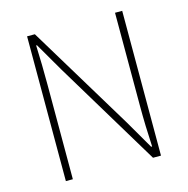

<svg xmlns="http://www.w3.org/2000/svg" viewBox="-107 -828 909 930"><g transform="rotate(-15 348.0 -363.0)"><path d="M110 0V-726H149L469 -197L552 -54H557Q554 -107 552.5 -157.5Q551 -208 551 -259V-726H587V0H547L228 -529L145 -672H141Q143 -621 144 -573Q145 -525 145 -473V0Z"/></g></svg>

Font: Noto Sans SC Thin Thin
Style: Regular
Weight: 250
Version: Version 2.004-H2;hotconv 1.0.118;makeotfexe 2.5.65603